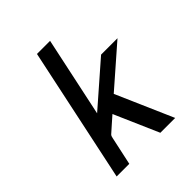

<svg xmlns="http://www.w3.org/2000/svg" viewBox="-194 -814 933 933"><g transform="rotate(-45 272.5 -347.5)"><path d="M66.9 0 213.9 -693.8 214.8 -694.8H304.2L216.8 -284.2L432.1 -472.2H544.9L340.8 -293.9L469.2 0H367.2L267.1 -229Q250 -213.9 227.1 -193.8Q198.2 -168.9 192.6 -163.1Q187 -157.2 185.1 -145Q184.1 -142.1 184.1 -140.1L153.8 0Z"/></g></svg>

Font: CMU Bright
Style: SemiBoldOblique
Weight: 600
Italic angle: -12°
Version: Version 0.7.0